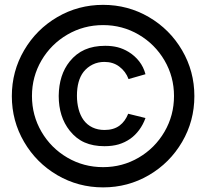

<svg xmlns="http://www.w3.org/2000/svg" viewBox="-20 -754 871 811"><path d="M30 -348Q30 -453 81.8 -541.5Q133.5 -630 222 -681.8Q310.5 -733.5 415.5 -733.5Q520.5 -733.5 609 -681.8Q697.5 -630 749.2 -541.5Q801 -453 801 -348Q801 -243 749.2 -154.5Q697.5 -66 609 -14.2Q520.5 37.5 415.5 37.5Q310.5 37.5 222 -14.2Q133.5 -66 81.8 -154.5Q30 -243 30 -348ZM715 -348.5Q715 -430 674.8 -498.8Q634.5 -567.5 565.8 -607.8Q497 -648 415.5 -648Q333.5 -648 264.5 -607.8Q195.5 -567.5 155.2 -498.8Q115 -430 115 -348.5Q115 -266.5 155.2 -197.5Q195.5 -128.5 264.5 -88.2Q333.5 -48 415.5 -48Q497 -48 565.8 -88.2Q634.5 -128.5 674.8 -197.5Q715 -266.5 715 -348.5ZM274.5 -202Q228 -260.5 228 -349Q229 -438 274.5 -494.5Q301.5 -528 338.2 -544.2Q375 -560.5 424.5 -560.5Q453 -560.5 476.8 -554.5Q500.5 -548.5 523.5 -534.5Q549.5 -518.5 568 -494.8Q586.5 -471 594.5 -440.5L523 -420Q511 -452.5 483.5 -473Q457.5 -492.5 421 -492.5Q394 -492.5 371.5 -481.5Q349 -470.5 333 -450.5Q305 -414.5 305 -349.5Q305 -319.5 312 -293Q319 -266.5 333 -247Q348 -226.5 370.5 -215.8Q393 -205 421.5 -205Q460 -205 485 -223.5Q497.5 -233 506.2 -245.2Q515 -257.5 521.5 -273.5L594.5 -255.5Q584.5 -227.5 567.8 -205Q551 -182.5 530.5 -168Q507.5 -152 481.2 -144.2Q455 -136.5 421 -136.5Q373.5 -136.5 337.5 -152.2Q301.5 -168 274.5 -202Z"/></svg>

Font: CCSD_manrope Medium
Style: Regular
Weight: 500
Designer: Mikhail Sharanda
Foundry: Mikhail Sharanda
Version: Version 4.503